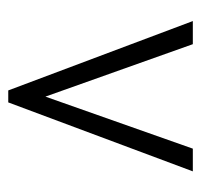

<svg xmlns="http://www.w3.org/2000/svg" viewBox="-31 -723 487 465"><g transform="rotate(-90 212.5 -490.5)"><path d="M30 -267 197 -714H226L394 -267H338L211 -624L85 -267Z"/></g></svg>

Font: Noto Serif Tamil ExtraCondensed
Style: Regular
Weight: 400
Width: 2
Designer: Indian Type Foundry, Tom Grace, and the Monotype Design Team
Foundry: Monotype Imaging Inc.
Version: Version 2.004; ttfautohint (v1.8.4.7-5d5b)